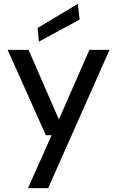

<svg xmlns="http://www.w3.org/2000/svg" viewBox="-20 -761 611 1001"><path d="M126 220 249 -56H219L20 -501H129L287 -138L446 -501H551L231 220ZM183 -544 176 -615 386 -741 395 -659Z"/></svg>

Font: DM Sans 17pt Medium
Style: Regular
Weight: 500
Version: Version 4.004;gftools[0.9.30]